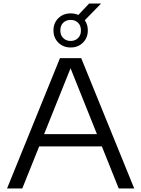

<svg xmlns="http://www.w3.org/2000/svg" viewBox="-20 -1070 802 1090"><path d="M20 0 320.5 -740H441L742 0H654L373.5 -700H387.5L106.5 0ZM184 -239 205.5 -308.5H556L577.5 -239ZM381 -800.5Q339 -800.5 311.2 -828Q283.5 -855.5 283.5 -897Q283.5 -939.5 311.2 -966.8Q339 -994 381 -994Q423.5 -994 451 -966.8Q478.5 -939.5 478.5 -897Q478.5 -855.5 451 -828Q423.5 -800.5 381 -800.5ZM381 -837.5Q406.5 -837.5 423 -853.8Q439.5 -870 439.5 -897Q439.5 -925 423 -941Q406.5 -957 381 -957Q355.5 -957 339 -941Q322.5 -925 322.5 -897Q322.5 -870 339 -853.8Q355.5 -837.5 381 -837.5ZM452.5 -946 411.5 -971 486 -1050H554Z"/></svg>

Font: Encode Sans SC Expanded
Style: Regular
Weight: 400
Width: 7
Designer: Multiple Designers
Foundry: Impallari Type
Version: Version 3.002